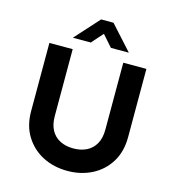

<svg xmlns="http://www.w3.org/2000/svg" viewBox="-125 -963 981 1081"><g transform="rotate(15 365.5 -422.5)"><path d="M366.2 13.7Q287.1 13.7 223.1 -19Q159.2 -51.8 121.1 -112.8Q83 -173.8 83 -258.8V-656.2H218.8V-266.6Q218.8 -216.8 237.3 -183.6Q255.9 -150.4 289.1 -133.8Q322.3 -117.2 366.2 -117.2Q410.2 -117.2 443.4 -133.8Q476.6 -150.4 495.1 -183.6Q513.7 -216.8 513.7 -266.6V-656.2H648.4V-258.8Q648.4 -173.8 610.8 -112.8Q573.2 -51.8 509.3 -19Q445.3 13.7 366.2 13.7ZM203.1 -718.8 330.1 -859.4H402.3L529.3 -718.8H424.8L366.2 -785.2L307.6 -718.8Z"/></g></svg>

Font: Sen
Style: Bold
Weight: 700
Designer: Kosal Sen, Philatype
Foundry: Philatype
Version: Version 2.000;gftools[0.9.31]